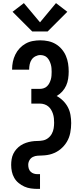

<svg xmlns="http://www.w3.org/2000/svg" viewBox="-20 -1003 515 1238"><path d="M188 -800 61 -927 134 -983 238 -859 341 -983 414 -927 287 -800ZM222 215Q201 215 179 212Q157 209 137 200Q117 191 100 177Q83 163 72 144Q61 125 56.5 103.5Q52 82 52 60Q52 42 55 23.5Q58 5 66 -11.5Q74 -28 86.5 -42Q99 -56 114.5 -66Q130 -76 147.5 -82Q165 -88 183.5 -91Q202 -94 220.5 -94Q239 -94 257 -97.5Q275 -101 290 -112.5Q305 -124 314 -140.5Q323 -157 326 -175.5Q329 -194 329 -212Q329 -226 327.5 -240.5Q326 -255 321.5 -269Q317 -283 309.5 -295.5Q302 -308 291 -317Q280 -326 266 -330.5Q252 -335 238 -335H182V-430H238Q250 -430 262 -434Q274 -438 283 -446.5Q292 -455 298 -466.5Q304 -478 307.5 -490Q311 -502 312 -514.5Q313 -527 313 -539V-540Q313 -552 312 -564Q311 -576 307.5 -588Q304 -600 298.5 -611Q293 -622 284.5 -631Q276 -640 264 -644Q252 -648 240 -648Q224 -648 208.5 -640Q193 -632 184 -618.5Q175 -605 171.5 -588.5Q168 -572 168 -555V-554H58V-556Q58 -581 63 -605Q68 -629 79 -651.5Q90 -674 107 -692Q124 -710 145.5 -722Q167 -734 191.5 -738.5Q216 -743 240 -743Q266 -743 291.5 -737.5Q317 -732 339 -719Q361 -706 378 -686Q395 -666 405 -642.5Q415 -619 419 -593.5Q423 -568 423 -542Q423 -519 419.5 -495.5Q416 -472 406.5 -451Q397 -430 381 -412.5Q365 -395 345 -384Q368 -372 387 -353Q406 -334 418 -311Q430 -288 434.5 -261.5Q439 -235 439 -209Q439 -194 437.5 -178Q436 -162 433 -146.5Q430 -131 424.5 -116.5Q419 -102 411 -88.5Q403 -75 392.5 -63Q382 -51 370 -41Q358 -31 344 -23.5Q330 -16 315.5 -11Q301 -6 285 -3.5Q269 -1 253.5 -0.5Q238 0 222 1Q206 2 192 9Q178 16 170 30Q162 44 162 60Q162 72 165.5 84Q169 96 178 104.5Q187 113 198.5 116.5Q210 120 222 120H238V215Z"/></svg>

Font: Iosevka QP
Style: Bold
Weight: 700
Designer: Belleve Invis
Foundry: Belleve Invis
Version: Version 20.0.0; ttfautohint (v1.8.4)